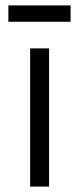

<svg xmlns="http://www.w3.org/2000/svg" viewBox="-20 -690 292 710"><path d="M91.5 0V-511H161.5V0ZM11 -609.5V-670H241V-609.5Z"/></svg>

Font: Overpass Light
Style: Regular
Weight: 300
Designer: Delve Withrington, Dave Bailey, Thomas Jockin
Foundry: Delve Fonts LLC
Version: Version 4.000; ttfautohint (v1.8.3)